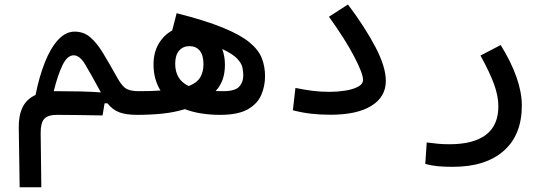

<svg xmlns="http://www.w3.org/2000/svg" viewBox="-20 -499 2384 839"><path d="M65.9 319.3 62 60.1Q61 6.8 78.4 -29.5Q95.7 -65.9 135.3 -84Q151.4 -164.6 176.3 -227.1Q201.2 -289.6 234.1 -325.2Q267.1 -360.8 306.2 -360.8Q345.7 -360.8 374.5 -336.2Q403.3 -311.5 430.9 -265.9Q458.5 -220.2 493.7 -157.2Q514.2 -120.6 533 -110.6Q551.8 -100.6 585.9 -100.6Q604.5 -100.6 613.5 -91.3Q622.6 -82 622.6 -56.2Q622.6 -22 610.1 -9.5Q597.7 2.9 580.1 2.9Q530.3 2.9 500.7 -8.5Q471.2 -20 449.7 -47.4H437L428.2 5.4Q368.7 4.4 319.8 3.7Q271 2.9 228.5 2.9Q189.5 2.9 173.3 20.5Q157.2 38.1 157.7 84L160.6 319.3ZM420.9 -95.2Q375.5 -178.7 351.8 -218Q328.1 -257.3 302.2 -257.3Q273.9 -257.3 253.2 -214.4Q232.4 -171.4 214.8 -100.6Q221.2 -100.6 227.5 -100.6Q281.7 -100.6 332 -99.4Q382.3 -98.1 420.9 -95.2Z M580.1 2.9Q565.9 2.9 558.8 -8.1Q551.8 -19 551.8 -56.2Q551.8 -85 560.8 -92.8Q569.8 -100.6 585.9 -100.6Q618.2 -100.6 640.6 -101.3Q663.1 -102.1 681.2 -103.5Q667 -126.5 658.9 -154.8Q650.9 -183.1 650.9 -217.3Q650.9 -270 673.6 -308.1Q696.3 -346.2 732.4 -365.7L752 -441.4Q876.5 -409.7 953.1 -378.4Q1029.8 -347.2 1069.8 -314.2Q1109.9 -281.2 1124 -244.9Q1138.2 -208.5 1138.2 -166Q1138.2 -123 1121.8 -84.5Q1105.5 -45.9 1063 -21.5Q1020.5 2.9 941.9 2.9Q899.4 2.9 860.4 -3.2Q821.3 -9.3 787.6 -22Q741.7 -7.8 689 -2.4Q636.2 2.9 580.1 2.9ZM804.7 -123Q840.3 -136.7 854.7 -160.6Q869.1 -184.6 869.1 -218.3Q869.1 -257.8 852.8 -277.6Q836.4 -297.4 808.1 -297.4Q779.8 -297.4 762.7 -277.8Q745.6 -258.3 745.6 -220.2Q745.6 -150.4 804.7 -123ZM922.4 -101.1Q938 -100.6 955.6 -100.6Q1006.8 -100.6 1024.9 -119.9Q1043 -139.2 1043 -168.5Q1043 -169.4 1043 -171.4Q1043 -186 1039.3 -204.1Q1035.6 -222.2 1016.4 -242.7Q997.1 -263.2 951.2 -284.7Q962.9 -252 962.9 -217.3Q962.9 -179.2 952.9 -151.4Q942.9 -123.5 922.4 -101.1Z M1424.3 2.4Q1379.4 2.4 1340.6 -2Q1301.8 -6.3 1259.8 -17.1L1271 -114.7Q1314.9 -106 1348.4 -101.8Q1381.8 -97.7 1421.9 -97.7Q1454.1 -97.7 1487.5 -102.8Q1521 -107.9 1543.7 -119.6Q1566.4 -131.3 1566.4 -150.4Q1566.4 -177.2 1528.1 -251.2Q1489.7 -325.2 1417.5 -425.8L1500.5 -479.5Q1576.2 -378.4 1621.1 -292.5Q1666 -206.5 1666 -145.5Q1666 -75.7 1603 -36.6Q1540 2.4 1424.3 2.4Z M1959 230Q1919.9 230 1892.8 227.3Q1865.7 224.6 1838.4 217.3L1844.7 123.5Q1872.6 127 1893.8 129.2Q1915 131.3 1944.3 131.3Q2049.3 131.3 2103.5 90.1Q2157.7 48.8 2157.7 -34.7Q2157.7 -79.6 2138.9 -131.1Q2120.1 -182.6 2079.6 -256.3L2168 -302.2Q2260.3 -152.3 2260.3 -38.1Q2260.3 90.8 2180.9 160.4Q2101.6 230 1959 230Z"/></svg>

Font: Cascadia Mono PL
Style: Regular
Weight: 400
Monospace: yes
Designer: Aaron Bell
Foundry: Saja Typeworks
Version: Version 2404.023; ttfautohint (v1.8.4)